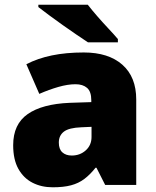

<svg xmlns="http://www.w3.org/2000/svg" viewBox="-20 -786 663 816"><path d="M336 -563Q441 -563 500 -511Q559 -459 559 -363V0H427L390 -73H386Q363 -44 338.5 -25.5Q314 -7 282 1.5Q250 10 204 10Q156 10 118 -9.5Q80 -29 58 -68.5Q36 -108 36 -169Q36 -258 97.5 -301Q159 -344 276 -349L368 -352V-360Q368 -397 350 -412.5Q332 -428 301 -428Q268 -428 228 -416.5Q188 -405 147 -387L92 -513Q140 -538 200.5 -550.5Q261 -563 336 -563ZM325 -245Q273 -243 251.5 -226.5Q230 -210 230 -180Q230 -152 245 -138.5Q260 -125 285 -125Q320 -125 344.5 -147Q369 -169 369 -204V-247ZM353 -766Q370 -744 393.5 -717Q417 -690 441 -664.5Q465 -639 481 -620V-606H354Q334 -619 305.5 -638.5Q277 -658 246.5 -679.5Q216 -701 188.5 -721.5Q161 -742 143 -756V-766Z"/></svg>

Font: Noto Sans Devanagari Black
Style: Regular
Weight: 900
Version: Version 2.003